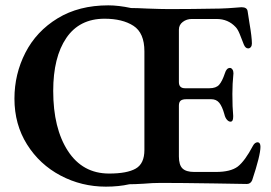

<svg xmlns="http://www.w3.org/2000/svg" viewBox="-20 -684 1013 718"><path d="M954 -135Q954 -103 923 -10Q917 4 903 4L783 2Q655 0 582 0Q550 0 517 3Q483 5 464 5Q424 14 376 14Q285 14 206.5 -27.5Q128 -69 81 -144Q34 -219 34 -315Q34 -407 75 -487Q116 -567 195.5 -615.5Q275 -664 385 -664Q423 -664 470 -654Q491 -654 531 -652Q585 -650 613 -650Q693 -650 803 -652Q834 -653 856.5 -655Q879 -657 883 -657Q904 -657 906 -642L913 -597Q922 -545 922 -521Q922 -513 918 -508Q914 -503 908 -503Q898 -503 892 -517Q884 -538 876.5 -556.5Q869 -575 861 -583Q833 -613 790 -613H697Q678 -613 663.5 -602Q649 -591 649 -573V-377Q649 -354 672 -354H763Q788 -354 799.5 -367Q811 -380 821 -410Q827 -430 840 -430Q845 -430 849 -424.5Q853 -419 853 -410Q849 -370 849 -333Q849 -282 852 -252V-247Q852 -229 842 -229Q835 -229 828.5 -236.5Q822 -244 819 -257Q811 -286 800 -299.5Q789 -313 770 -313H677Q662 -313 655.5 -307.5Q649 -302 649 -289V-99Q649 -67 662.5 -54Q676 -41 706 -41H788Q842 -41 869 -61Q896 -82 926 -139Q933 -152 944 -152Q954 -151 954 -135ZM388 -35Q455 -35 487.5 -53.5Q520 -72 520 -123V-492Q520 -561 479 -587.5Q438 -614 371 -614Q277 -614 228 -542Q179 -470 179 -344Q179 -204 234 -119.5Q289 -35 388 -35Z"/></svg>

Font: EB Garamond SemiBold
Style: Regular
Weight: 600
Designer: Georg Duffner and Octavio Pardo
Foundry: Georg Duffner
Version: Version 1.000